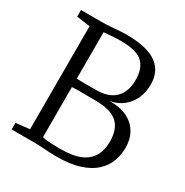

<svg xmlns="http://www.w3.org/2000/svg" viewBox="-173 -889 993 1033"><g transform="rotate(30 323.0 -372.5)"><path d="M123 -50.5V-690.5L39.5 -702V-743H164Q194 -743 219.5 -745Q245 -747 269.2 -749Q293.5 -751 318.5 -751Q385.5 -751 433 -739.2Q480.5 -727.5 509.5 -705.5Q538.5 -683.5 552 -652.5Q565.5 -621.5 565.5 -582Q565.5 -537 548.8 -498.2Q532 -459.5 499 -432.2Q466 -405 417.5 -395.5Q480.5 -397.5 525.5 -376Q570.5 -354.5 594.2 -314.5Q618 -274.5 618 -221.5Q618 -177.5 603.2 -137Q588.5 -96.5 554.2 -64.2Q520 -32 461.8 -13Q403.5 6 317 6Q293.5 6 271.5 4.5Q249.5 3 223.2 1.5Q197 0 160 0H38V-41ZM204.5 -412Q216.5 -411.5 233.5 -411Q250.5 -410.5 268.5 -410.8Q286.5 -411 302.2 -411Q318 -411 328 -411Q378 -411 412.5 -428.8Q447 -446.5 464.8 -480.8Q482.5 -515 482.5 -564Q482.5 -635.5 445 -671Q407.5 -706.5 308 -706.5Q283.5 -706.5 263.8 -705Q244 -703.5 229.5 -702Q215 -700.5 204.5 -700.5ZM204.5 -48.5Q217.5 -44.5 237.2 -42.8Q257 -41 278.2 -40.5Q299.5 -40 317 -40Q395 -40 441.2 -60.5Q487.5 -81 508 -118.5Q528.5 -156 528.5 -207Q528.5 -286.5 485.8 -323.5Q443 -360.5 347 -360.5Q333.5 -360.5 314 -360.5Q294.5 -360.5 273.5 -360.8Q252.5 -361 234.2 -360.8Q216 -360.5 204.5 -359.5Z"/></g></svg>

Font: Merriweather 28pt Light
Style: Regular
Weight: 300
Version: Version 2.100